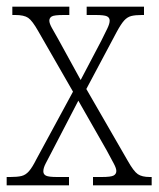

<svg xmlns="http://www.w3.org/2000/svg" viewBox="-20 -556 476 576"><path d="M0 0V-25H11Q32 -25 44.5 -28Q57 -31 67 -42.5Q77 -54 89 -78L199 -281L95 -462Q77 -494 64.5 -502.5Q52 -511 26 -511H17V-536H188V-511H171Q142 -511 135 -506.5Q128 -502 128 -494Q128 -486 135.5 -472.5Q143 -459 155 -438L222 -316L284 -434Q295 -456 302 -470.5Q309 -485 309 -494Q309 -503 301 -507Q293 -511 267 -511H240V-536H412V-511H406Q386 -511 374 -508Q362 -505 352.5 -494.5Q343 -484 330 -460L239 -289L363 -74Q381 -42 393.5 -33.5Q406 -25 429 -25H435V0H259V-25H285Q313 -25 321 -29.5Q329 -34 329 -43Q329 -51 321.5 -65Q314 -79 300 -105L215 -254L135 -100Q124 -79 117 -65.5Q110 -52 110 -42Q110 -33 118 -29Q126 -25 151 -25H187V0Z"/></svg>

Font: Noto Serif Bengali Condensed ExtraLight
Style: Regular
Weight: 200
Width: 3
Designer: Juan Bruce, Universal Thirst, Indian Type Foundry and the Monotype Design Team.
Foundry: Monotype Imaging Inc.
Version: Version 2.003; ttfautohint (v1.8.4.7-5d5b)